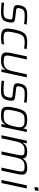

<svg xmlns="http://www.w3.org/2000/svg" viewBox="1512 -2296 791 3856"><g transform="rotate(90 1908.0 -367.5)"><path d="M216 8C340 8 397 -13 423 -131C429 -160 432 -183 432 -200C432 -256 403 -270 340 -277L203 -293C160 -297 141 -302 141 -335C141 -349 145 -364 149 -381C170 -464 224 -467 301 -467C361 -467 406 -464 462 -455L473 -505C429 -513 360 -518 307 -518C185 -518 117 -507 88 -378C83 -355 81 -334 81 -320C81 -271 105 -248 170 -241L310 -225C352 -221 371 -218 371 -184C371 -172 368 -156 363 -136C347 -69 325 -43 217 -43C152 -43 118 -45 37 -54L26 -4C77 3 156 8 216 8Z M735 8C779 8 830 2 863 -5L873 -55C840 -49 787 -43 747 -43C650 -43 615 -60 615 -129C615 -160 621 -201 634 -256C670 -428 699 -467 835 -467C872 -467 921 -462 954 -455L965 -506C928 -513 868 -518 818 -518C657 -518 615 -456 572 -259C559 -201 553 -152 553 -120C553 -31 595 8 735 8Z M1195 8C1305 8 1349 -29 1377 -78H1382L1371 0H1424L1533 -510H1472L1415 -247C1392 -143 1371 -45 1216 -45C1128 -45 1095 -56 1095 -116C1095 -138 1101 -169 1108 -206L1173 -510H1112L1045 -197C1037 -160 1033 -128 1033 -102C1033 -25 1070 8 1195 8Z M1787 8C1911 8 1968 -13 1994 -131C2000 -160 2003 -183 2003 -200C2003 -256 1974 -270 1911 -277L1774 -293C1731 -297 1712 -302 1712 -335C1712 -349 1716 -364 1720 -381C1741 -464 1795 -467 1872 -467C1932 -467 1977 -464 2033 -455L2044 -505C2000 -513 1931 -518 1878 -518C1756 -518 1688 -507 1659 -378C1654 -355 1652 -334 1652 -320C1652 -271 1676 -248 1741 -241L1881 -225C1923 -221 1942 -218 1942 -184C1942 -172 1939 -156 1934 -136C1918 -69 1896 -43 1788 -43C1723 -43 1689 -45 1608 -54L1597 -4C1648 3 1727 8 1787 8Z M2295 8C2383 8 2440 -4 2477 -78H2482L2471 0H2524L2632 -510H2578L2557 -440H2552C2538 -499 2479 -518 2382 -518C2228 -518 2186 -467 2143 -257C2130 -199 2124 -153 2124 -118C2124 -19 2172 8 2295 8ZM2316 -45C2220 -45 2184 -57 2184 -127C2184 -157 2192 -199 2203 -255C2243 -440 2268 -465 2402 -465C2497 -465 2535 -438 2535 -367C2535 -321 2505 -170 2468 -113C2437 -65 2401 -45 2316 -45Z M2805 -510 2696 0H2757L2814 -263C2836 -366 2858 -465 2996 -465C3071 -465 3099 -455 3099 -399C3099 -377 3094 -345 3085 -304L3021 0H3082L3138 -263C3163 -381 3182 -465 3320 -465C3395 -465 3424 -455 3424 -399C3424 -377 3419 -345 3410 -304L3345 0H3406L3473 -313C3482 -352 3487 -386 3487 -412C3487 -486 3451 -518 3341 -518C3242 -518 3195 -479 3169 -432H3163C3158 -491 3120 -518 3017 -518C2919 -518 2877 -479 2852 -432H2846L2858 -510Z M3749 -743 3733 -667H3800L3816 -743ZM3702 -510 3594 0H3656L3764 -510Z"/></g></svg>

Font: Saira UNSAM Light Italic
Style: Regular
Weight: 300
Italic angle: -12°
Designer: Hector Gatti with collaboration of the Omnibus-Type team
Foundry: Omnibus-Type
Version: Version 0.072;PS 000.072;hotconv 1.0.88;makeotf.lib2.5.64775